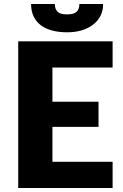

<svg xmlns="http://www.w3.org/2000/svg" viewBox="-20 -934 613 954"><path d="M240.5 -598.5V-428.5H469.5V-303.5H240.5V-130H539.5V0H70.5V-728.5H539.5V-598.5ZM313.5 -773.5Q274 -773.5 241.2 -781.8Q208.5 -790 184.8 -807.2Q161 -824.5 147.8 -851Q134.5 -877.5 134.5 -914H252.5Q252.5 -889.5 265.8 -876Q279 -862.5 313.5 -862.5Q348 -862.5 361.2 -876Q374.5 -889.5 374.5 -914H492.5Q492.5 -881.5 479.2 -855.5Q466 -829.5 442.2 -811.2Q418.5 -793 385.8 -783.2Q353 -773.5 313.5 -773.5Z"/></svg>

Font: Lato ExtraBold
Style: Regular
Weight: 800
Designer: Lukasz Dziedzic with Adam Twardoch and Botio Nikoltchev
Foundry: tyPoland Lukasz Dziedzic
Version: Version 2.015; 2015-08-06; http://www.latofonts.com/